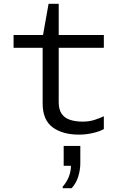

<svg xmlns="http://www.w3.org/2000/svg" viewBox="-20 -694 640 1004"><path d="M393 10Q307 10 255 -28.5Q203 -67 203 -153V-444H51V-511H205L234 -674H287V-511H523V-444H287V-159Q287 -123 301.5 -100.5Q316 -78 344.5 -68Q373 -58 413 -58Q446 -58 474 -67Q502 -76 523 -86V-19Q500 -6 464 2Q428 10 393 10ZM308 290V282Q329 258 340 230Q351 202 351 173H313V69H400V159Q400 193 389.5 228Q379 263 355 290Z"/></svg>

Font: Chivo Mono Medium Light
Style: Regular
Weight: 300
Monospace: yes
Version: Version 1.008